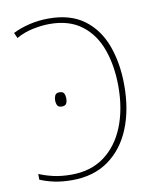

<svg xmlns="http://www.w3.org/2000/svg" viewBox="-83 -789 707 863"><g transform="rotate(-10 270.5 -357.0)"><path d="M177 10Q131 10 94.5 2Q58 -6 31 -18V-44Q59 -32 95 -23.5Q131 -15 178 -15Q267 -15 328.5 -60.5Q390 -106 422 -186Q454 -266 454 -369Q454 -462 427.5 -537Q401 -612 344 -655.5Q287 -699 198 -699Q162 -699 121 -690.5Q80 -682 45 -662L34 -687Q68 -704 110 -714Q152 -724 198 -724Q297 -724 359.5 -677.5Q422 -631 451.5 -550.5Q481 -470 481 -369Q481 -258 446 -172.5Q411 -87 343 -38.5Q275 10 177 10ZM163 -357Q163 -369 168 -379Q173 -389 188 -389Q204 -389 209 -379.5Q214 -370 214 -357Q214 -342 209 -333Q204 -324 188 -324Q173 -324 168 -333.5Q163 -343 163 -357Z"/></g></svg>

Font: Noto Sans SemiCondensed Thin
Style: Regular
Weight: 100
Width: 4
Designer: Monotype Design Team
Foundry: Monotype Imaging Inc.
Version: Version 2.013; ttfautohint (v1.8.4.7-5d5b)